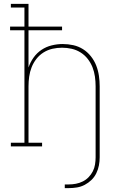

<svg xmlns="http://www.w3.org/2000/svg" viewBox="-20 -755 640 990"><path d="M334 215H314V196H334Q353 196 371.5 192.5Q390 189 407 180.5Q424 172 437 158.5Q450 145 458.5 128.5Q467 112 470 93Q473 74 473 56V-310Q473 -335 469.5 -360Q466 -385 457 -408Q448 -431 432.5 -451Q417 -471 395.5 -484.5Q374 -498 349.5 -503.5Q325 -509 300 -509Q275 -509 250.5 -503.5Q226 -498 204.5 -484.5Q183 -471 167.5 -451Q152 -431 143 -408Q134 -385 130.5 -360Q127 -335 127 -310V-19H197V0H36V-19H106V-599H32V-618H106V-716H36V-735H127V-618H300V-599H127V-407Q136 -434 153 -458Q170 -482 194 -498Q218 -514 246.5 -521Q275 -528 303 -528Q331 -528 358 -522Q385 -516 408 -501.5Q431 -487 448.5 -465Q466 -443 476 -417.5Q486 -392 490 -364.5Q494 -337 494 -310V56Q494 77 490 98Q486 119 476.5 138.5Q467 158 451.5 173Q436 188 417 198Q398 208 377 211.5Q356 215 334 215Z"/></svg>

Font: Iosevka HT Thin Extended
Style: Regular
Weight: 100
Width: 7
Monospace: yes
Designer: Belleve Invis
Foundry: Belleve Invis
Version: Version 32.3.0; ttfautohint (v1.8.4)